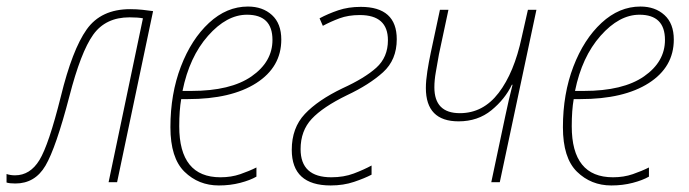

<svg xmlns="http://www.w3.org/2000/svg" viewBox="-65 -557 2105 587"><path d="M-18 4Q42 4 74 -50.5Q106 -105 147 -262Q182 -398 220 -451Q258 -504 331 -504Q357 -504 372 -501L267 0H293L403 -523Q389 -525 371 -527Q353 -529 333 -529Q244 -529 200 -467Q156 -405 121 -262Q84 -114 55.5 -67.5Q27 -21 -19 -21Q-33 -21 -45 -25V1Q-36 4 -18 4Z M604 10Q639 10 669.5 2Q700 -6 719 -17V-45Q697 -34 669.5 -24.5Q642 -15 609 -15Q483 -15 483 -171Q483 -220 489 -254H509Q642 -254 718.5 -303Q795 -352 795 -436Q795 -485 766.5 -511Q738 -537 693 -537Q628 -537 574 -487Q520 -437 488 -353.5Q456 -270 456 -168Q456 -74 499 -32Q542 10 604 10ZM493 -279Q514 -383 571 -447.5Q628 -512 690 -512Q768 -512 768 -435Q768 -368 704 -323.5Q640 -279 520 -279Z M946 10Q985 10 1017.5 -1Q1050 -12 1071 -23V-51Q1047 -38 1016.5 -26.5Q986 -15 948 -15Q854 -15 854 -101Q854 -157 888 -193.5Q922 -230 996 -266Q1064 -298 1106 -336Q1148 -374 1148 -437Q1148 -536 1038 -536Q1000 -536 969 -525.5Q938 -515 912 -501L922 -478Q946 -491 973 -501Q1000 -511 1035 -511Q1121 -511 1121 -434Q1121 -382 1085.5 -350Q1050 -318 982 -287Q907 -251 867 -208.5Q827 -166 827 -99Q827 10 946 10Z M1437 0H1463L1575 -527H1549L1530 -443Q1507 -335 1459.5 -273Q1412 -211 1341 -211Q1263 -211 1263 -290Q1263 -312 1267.5 -337Q1272 -362 1277 -391L1306 -527H1280L1252 -396Q1246 -368 1241.5 -339Q1237 -310 1237 -288Q1237 -186 1337 -186Q1396 -186 1437.5 -220Q1479 -254 1500 -298H1502Q1490 -251 1480 -203Z M1804 10Q1839 10 1869.5 2Q1900 -6 1919 -17V-45Q1897 -34 1869.5 -24.5Q1842 -15 1809 -15Q1683 -15 1683 -171Q1683 -220 1689 -254H1709Q1842 -254 1918.5 -303Q1995 -352 1995 -436Q1995 -485 1966.5 -511Q1938 -537 1893 -537Q1828 -537 1774 -487Q1720 -437 1688 -353.5Q1656 -270 1656 -168Q1656 -74 1699 -32Q1742 10 1804 10ZM1693 -279Q1714 -383 1771 -447.5Q1828 -512 1890 -512Q1968 -512 1968 -435Q1968 -368 1904 -323.5Q1840 -279 1720 -279Z"/></svg>

Font: Noto Sans UI SemiCondensed Thin
Style: Italic
Weight: 250
Width: 4
Italic angle: -12°
Designer: Monotype Design Team
Foundry: Monotype Imaging Inc.
Version: Version 1.901